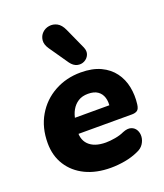

<svg xmlns="http://www.w3.org/2000/svg" viewBox="-145 -880 844 987"><g transform="rotate(-20 277.5 -386.0)"><path d="M291 11Q212 11 153 -17.5Q94 -46 61 -98Q28 -150 28 -219Q28 -304 65.5 -368Q103 -432 167.5 -467.5Q232 -503 311 -503Q375 -503 419.5 -482Q464 -461 490.5 -425Q517 -389 526 -343.5Q535 -298 529 -250Q526 -225 515 -217.5Q504 -210 486 -210H173L185 -294H407L391 -281Q396 -312 388.5 -336Q381 -360 361.5 -373.5Q342 -387 309 -387Q277 -387 255 -373Q233 -359 219.5 -335Q206 -311 202 -281L195 -242Q186 -183 217 -151.5Q248 -120 311 -120Q334 -120 362.5 -125Q391 -130 412 -140Q439 -151 457.5 -145Q476 -139 485 -122.5Q494 -106 492.5 -86Q491 -66 479 -47.5Q467 -29 443 -19Q408 -3 368.5 4Q329 11 291 11ZM272 -572 200 -676Q182 -702 184.5 -725Q187 -748 202.5 -763.5Q218 -779 240.5 -782.5Q263 -786 284 -775Q305 -764 319 -733L371 -618Q381 -595 373 -576.5Q365 -558 347 -549Q329 -540 308.5 -545Q288 -550 272 -572Z"/></g></svg>

Font: Nunito ExtraLight Black
Style: Italic
Weight: 900
Italic angle: -9°
Version: Version 3.602